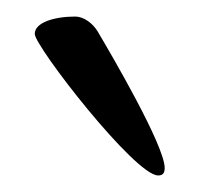

<svg xmlns="http://www.w3.org/2000/svg" viewBox="-20 -669 240 232"><path d="M171 -457C176 -457 179 -459 179 -466C179 -493 114 -604 98 -631C92 -641 81 -649 71 -649C46 -649 22 -642 22 -628C22 -613 143 -457 171 -457Z"/></svg>

Font: EB Garamond
Style: Regular
Weight: 400
Designer: Georg Duffner and Octavio Pardo
Foundry: Georg Duffner
Version: Version 1.000;PS 001.000;hotconv 1.0.88;makeotf.lib2.5.64775